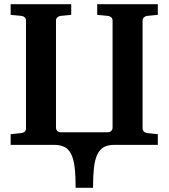

<svg xmlns="http://www.w3.org/2000/svg" viewBox="-20 -691 804 916"><path d="M525.9 0Q495.1 0 475.3 11Q455.6 22 444.1 46.4Q432.6 70.8 428.2 109.9Q423.8 148.9 423.8 205.1H340.8Q340.8 148.9 336.4 109.9Q332 70.8 320.6 46.4Q309.1 22 289.1 11Q269 0 237.8 0H30.8V-50.8L82 -56.2Q91.3 -57.1 97.7 -62.7Q104 -68.4 104 -78.1V-592.8Q104 -602.5 97.7 -608.4Q91.3 -614.3 82 -615.2L30.8 -620.1V-670.9H319.8V-620.1L269 -615.2Q260.7 -614.3 253.9 -608.4Q247.1 -602.5 247.1 -592.8V-82Q247.1 -72.3 253.4 -66.2Q259.8 -60.1 269 -60.1H495.1Q503.9 -60.1 510.5 -66.2Q517.1 -72.3 517.1 -82V-592.8Q517.1 -602.5 510.5 -608.4Q503.9 -614.3 495.1 -615.2L443.8 -620.1V-670.9H732.9V-620.1L682.1 -615.2Q673.8 -614.3 667 -608.4Q660.2 -602.5 660.2 -592.8V-78.1Q660.2 -68.4 667 -62.7Q673.8 -57.1 682.1 -56.2L732.9 -50.8V0Z"/></svg>

Font: Charis SIL Cyr
Style: Bold
Weight: 700
Foundry: SIL International
Version: Version 5.000